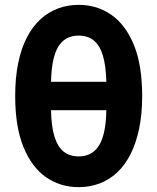

<svg xmlns="http://www.w3.org/2000/svg" viewBox="-20 -755 648 790"><path d="M303.5 15Q228 15 169 -26.2Q110 -67.5 76.2 -150.8Q42.5 -234 42.5 -360Q42.5 -436 55 -496.2Q67.5 -556.5 90.8 -601.2Q114 -646 146.5 -675.8Q179 -705.5 218.8 -720.2Q258.5 -735 303.5 -735Q379.5 -735 438.2 -694Q497 -653 531 -569.8Q565 -486.5 565 -360Q565 -284.5 552.2 -224.2Q539.5 -164 516.2 -119Q493 -74 460.8 -44.2Q428.5 -14.5 388.8 0.2Q349 15 303.5 15ZM303.5 -111.5Q360.5 -111.5 388.2 -157.8Q416 -204 417.5 -301.5H190Q191 -236.5 203.8 -194.2Q216.5 -152 241.2 -131.8Q266 -111.5 303.5 -111.5ZM190 -418.5H417.5Q416 -483.5 403.5 -525.8Q391 -568 366.2 -588.2Q341.5 -608.5 303.5 -608.5Q247 -608.5 219.5 -562.5Q192 -516.5 190 -418.5Z"/></svg>

Font: Geologica Roman SemiBold
Style: Regular
Weight: 600
Designer: Sindre Bremnes, Frode Helland
Foundry: Monokrom Skriftforlag AS
Version: Version 1.010;gftools[0.9.28]